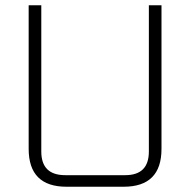

<svg xmlns="http://www.w3.org/2000/svg" viewBox="-20 -710 723 730"><path d="M89 -144V-690H137V-134Q137 -44 228 -44H456Q546 -44 546 -134V-690H594V-144Q594 0 450 0H233Q89 0 89 -144Z"/></svg>

Font: Oxanium ExtraLight ExtraLight
Style: Regular
Weight: 250
Version: Version 2.000